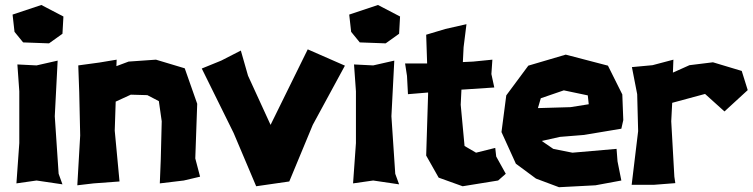

<svg xmlns="http://www.w3.org/2000/svg" viewBox="-20 -743 3065 782"><path d="M74.2 -570.3 179.7 -566.4 234.4 -605.5 238.3 -675.8 148.4 -722.7 31.2 -683.6 39.1 -613.3ZM50.8 -480.5 58.6 -371.1V-160.2L46.9 3.9L128.9 -7.8L234.4 7.8L218.8 -35.2L203.1 -269.5L214.8 -496.1L128.9 -476.6Z M298.8 -476.6 302.7 -367.2 306.6 -191.4 294.9 11.7 361.3 3.9 466.8 -3.9 447.3 -210.9 451.2 -329.1 512.7 -357.4 580.1 -355.5 627 -331.1 638.7 -249 634.8 -93.8 630.9 3.9 728.5 -7.8 794.9 -23.4 775.4 -97.7 783.2 -320.3 732.4 -464.8 615.2 -500 503.9 -492.2 454.1 -473.6 455.1 -500 384.8 -488.3Z M960.9 -537.1 880.9 -496.1 801.8 -463.9 931.6 -201.2 1023.4 15.6 1158.2 -3.9 1253.9 -234.4 1384.8 -475.6 1233.4 -542 1082 -234.4 990.2 -434.6Z M1445.3 -570.3 1550.8 -566.4 1605.5 -605.5 1609.4 -675.8 1519.5 -722.7 1402.3 -683.6 1410.2 -613.3ZM1421.9 -480.5 1429.7 -371.1V-160.2L1418 3.9L1500 -7.8L1605.5 7.8L1589.8 -35.2L1574.2 -269.5L1585.9 -496.1L1500 -476.6Z M1879.9 -644.5 1793.9 -625 1715.8 -601.6 1719.7 -484.4H1629.9L1637.7 -433.6L1641.6 -359.4L1723.6 -366.2V-359.4L1715.8 -109.4L1766.6 -19.5L1864.3 15.6L2008.8 -7.8L2040 -35.2L2001 -105.5L1997.1 -140.6L1918.9 -121.1L1872.1 -148.4L1856.4 -316.4L1859.4 -377.9L1876 -378.9L1993.2 -386.7L1981.4 -441.4L1985.4 -500L1907.2 -492.2L1865.2 -490.2L1868.2 -550.8Z M2377.9 -318.4 2303.7 -306.6 2170.9 -302.7 2182.6 -342.8 2276.4 -375 2374 -354.5ZM2510.7 -218.8 2518.6 -253.9 2514.6 -358.4 2456.1 -475.6 2284.2 -520.5 2131.8 -475.6 2042 -354.5 2022.5 -205.1 2081.1 -76.2 2163.1 -15.6 2256.8 19.5 2405.3 11.7 2510.7 -7.8 2495.1 -85.9 2491.2 -136.7 2311.5 -121.1 2233.4 -136.7 2186.5 -168.9 2260.7 -185.5 2358.4 -193.4Z M2553.7 -469.7 2575.2 -359.4 2579.1 -209 2552.7 9.8H2641.6L2730.5 2.9L2726.6 -23.4L2713.9 -249L2717.8 -324.2L2851.6 -360.4L2930.7 -289.1L3025.4 -376L3001 -454.1L2883.8 -489.3L2788.1 -477.5L2720.7 -447.3L2722.7 -500L2637.7 -477.5Z"/></svg>

Font: MaokenAssortedSans-Lite
Style: Lite
Weight: 400
Version: Version 1.400